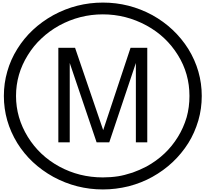

<svg xmlns="http://www.w3.org/2000/svg" viewBox="-20 -1097 1585 1480"><path d="M822.3 0H724.6L517.6 -611.3V0H429.7V-728.5H558.6L775.4 -93.8L986.3 -728.5H1115.2V0H1027.3V-611.3ZM103.5 -357.4Q103.5 -189.5 194.3 -42Q284.2 103.5 436.5 186.5Q590.8 270.5 772.5 270.5Q834 270.5 890.6 261.7Q935.5 254.9 1002 233.4Q1054.7 214.8 1109.4 186.5Q1263.7 101.6 1351.6 -42Q1394.5 -111.3 1418.9 -193.4Q1440.4 -270.5 1440.4 -357.4Q1440.4 -529.3 1351.6 -671.9Q1261.7 -817.4 1109.4 -900.4Q951.2 -986.3 772.5 -986.3Q594.7 -986.3 436.5 -900.4Q359.4 -857.4 299.8 -800.8Q239.3 -745.1 194.3 -671.9Q103.5 -526.4 103.5 -357.4ZM9.8 -357.4Q9.8 -455.1 36.1 -545.9Q61.5 -636.7 113.3 -719.7Q213.9 -881.8 391.6 -980.5Q570.3 -1077.1 773.4 -1077.1Q975.6 -1077.1 1154.3 -980.5Q1328.1 -883.8 1431.6 -719.7Q1535.2 -550.8 1535.2 -357.4Q1535.2 -258.8 1508.8 -168Q1480.5 -72.3 1431.6 5.9Q1328.1 169.9 1154.3 266.6Q1072.3 312.5 971.7 338.9Q872.1 363.3 773.4 363.3Q570.3 363.3 391.6 266.6Q213.9 168 113.3 5.9Q9.8 -163.1 9.8 -357.4Z"/></svg>

Font: Circled
Style: Regular
Weight: 400
Version: Version 002.000